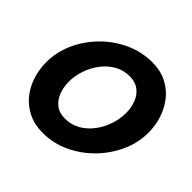

<svg xmlns="http://www.w3.org/2000/svg" viewBox="-175 -896 1084 1084"><g transform="rotate(45 366.5 -354.0)"><path d="M301 6Q236 6 186 -18.5Q136 -43 102 -84.5Q68 -126 50.5 -179.5Q33 -233 33 -291Q33 -372 67 -447.5Q101 -523 160.5 -583.5Q220 -644 296.5 -679Q373 -714 457 -714Q522 -714 571.5 -689.5Q621 -665 654.5 -623Q688 -581 705.5 -528Q723 -475 723 -417Q723 -337 689 -261.5Q655 -186 596 -125.5Q537 -65 461 -29.5Q385 6 301 6ZM333 -140Q385 -140 426 -164.5Q467 -189 496 -228.5Q525 -268 540 -314.5Q555 -361 555 -406Q555 -449 541 -486Q527 -523 497.5 -545.5Q468 -568 423 -568Q372 -568 331 -544Q290 -520 261 -481Q232 -442 216.5 -395.5Q201 -349 201 -304Q201 -260 215 -223Q229 -186 258 -163Q287 -140 333 -140Z"/></g></svg>

Font: Raleway ExtraBold
Style: Italic
Weight: 800
Italic angle: -12°
Designer: Matt McInerney, Pablo Impallari, Rodrigo Fuenzalida
Foundry: Matt McInerney, Pablo Impallari, Rodrigo Fuenzalida
Version: Version 4.026